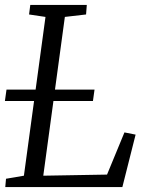

<svg xmlns="http://www.w3.org/2000/svg" viewBox="-22 -763 608 783"><path d="M-0.5 0 2.5 -34 75.5 -46.5 163.5 -694 96.5 -704 101.5 -743H332L329 -704L242.5 -694L154.5 -46.5L414.5 -51L485.5 -223L531 -214L477 0ZM-2 -351 4.5 -397.5H363.5L357 -351Z"/></svg>

Font: Merriweather 24pt Light
Style: Italic
Weight: 300
Italic angle: -7.8°
Version: Version 2.101